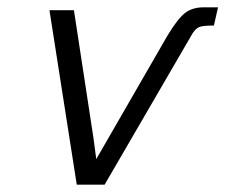

<svg xmlns="http://www.w3.org/2000/svg" viewBox="-20 -500 616 525"><path d="M115.2 -472.2H182.1L235.8 -121.1L243.2 -64.9L438 -402.8Q465.8 -448.7 485.8 -464.4Q505.9 -480 537.1 -480H576.2L564.9 -430.2Q534.2 -430.2 524.7 -426Q515.1 -421.9 506.8 -409.2L266.1 4.9H189.9Z"/></svg>

Font: CMU Bright
Style: Oblique
Weight: 500
Italic angle: -12°
Version: Version 0.7.0